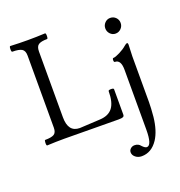

<svg xmlns="http://www.w3.org/2000/svg" viewBox="-161 -803 1138 1211"><g transform="rotate(-20 407.5 -197.5)"><path d="M46.9 2.9Q41 2.9 41.3 -15.6Q41.5 -34.2 46.9 -34.2Q88.4 -34.2 106.2 -44.9Q124 -55.7 124 -87.9V-571.8Q124 -605 105.2 -616.5Q86.4 -627.9 42 -627.9Q35.6 -627.9 35.9 -647Q36.1 -666 42 -666Q100.6 -663.1 159.2 -663.1Q216.3 -663.1 274.9 -666Q281.2 -666 281 -647Q280.8 -627.9 274.9 -627.9Q234.9 -627.9 217.5 -616.5Q200.2 -605 200.2 -571.8V-129.9Q200.2 -29.8 277.8 -29.8L415 -37.1Q473.6 -40 500.7 -75.9Q527.8 -111.8 527.8 -186Q527.8 -193.4 545.9 -193.4Q564 -193.4 564 -186V-16.1Q564 -4.9 556.2 -1Q548.3 2.9 525.9 2.9Q464.8 2.9 343.8 1.5Q222.7 0 162.1 0Q105.5 0 46.9 2.9ZM693.8 -512.2Q672.9 -512.2 658 -527.8Q643.1 -543.5 643.1 -564.9Q643.1 -586.4 658 -601.8Q672.9 -617.2 693.8 -617.2Q715.8 -617.2 731 -602.1Q746.1 -586.9 746.1 -564.9Q746.1 -543.5 730.7 -527.8Q715.3 -512.2 693.8 -512.2ZM584 271Q560.5 271 543.2 257.1Q525.9 243.2 525.9 224.1Q525.9 210 537.1 200Q548.3 189.9 564 189.9Q589.8 189.9 604 209Q621.6 228 633.8 228Q668 228 668 122.1V-278.8Q668 -346.2 627.9 -346.2Q621.1 -346.2 621.1 -359.6Q621.1 -373 627.9 -373Q641.6 -373 671.9 -388.4Q702.1 -403.8 720.2 -419.9Q732.9 -431.2 740.2 -431.2Q746.1 -431.2 746.1 -417Q743.2 -364.3 743.2 -341.8V-35.2Q743.2 3.9 737.8 63Q728 153.3 692.9 207Q650.4 271 584 271Z"/></g></svg>

Font: Junicode SmCond
Style: Regular
Weight: 400
Width: 4
Designer: Peter S. Baker
Version: Version 2.206